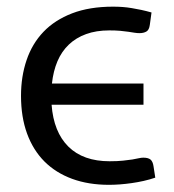

<svg xmlns="http://www.w3.org/2000/svg" viewBox="-20 -534 508 562"><path d="M434.5 -14Q418.5 -8.5 400.8 -4.5Q383 -0.5 365.2 2Q347.5 4.5 330.5 5.8Q313.5 7 299 7Q239 7 191.2 -10.5Q143.5 -28 110.2 -61.2Q77 -94.5 59.2 -143Q41.5 -191.5 41.5 -253.5Q41.5 -310 57.8 -358Q74 -406 107.2 -440.8Q140.5 -475.5 191.2 -495Q242 -514.5 311 -514.5Q326 -514.5 339.2 -513.5Q352.5 -512.5 366 -510.2Q379.5 -508 393.5 -505Q407.5 -502 423.5 -497.5L418.5 -461Q416.5 -446 408.2 -441.5Q400 -437 388.5 -437Q381.5 -437 373.8 -438.2Q366 -439.5 355.8 -441Q345.5 -442.5 332 -443.8Q318.5 -445 300 -445Q261.5 -445 232 -434.2Q202.5 -423.5 181.5 -403.5Q160.5 -383.5 148.2 -354.8Q136 -326 132 -289.5H400V-227.5H131Q137 -147.5 180.2 -104.8Q223.5 -62 301 -62Q324.5 -62 340.5 -63.8Q356.5 -65.5 367.5 -67.2Q378.5 -69 386 -70.8Q393.5 -72.5 399.5 -72.5Q414 -72.5 420.8 -66.8Q427.5 -61 429.5 -46.5Z"/></svg>

Font: Lato
Style: Regular
Weight: 400
Designer: Lukasz Dziedzic with Adam Twardoch and Botio Nikoltchev
Foundry: tyPoland Lukasz Dziedzic
Version: Version 2.015; 2015-08-06; http://www.latofonts.com/